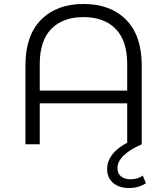

<svg xmlns="http://www.w3.org/2000/svg" viewBox="-20 -726 841 966"><path d="M698 157 714 196Q678 220 629 220Q579 220 549 194Q519 168 519 125Q519 46 620 -8V-206H180V0H108V-397Q108 -547 186.5 -626.5Q265 -706 400 -706Q536 -706 614.5 -626.5Q693 -547 693 -397V0Q571 54 571 120Q571 147 589 161.5Q607 176 636 176Q675 176 698 157ZM180 -270H620V-404Q620 -521 562 -580.5Q504 -640 400 -640Q296 -640 238 -580.5Q180 -521 180 -404Z"/></svg>

Font: Montserrat Alternates
Style: Regular
Weight: 400
Designer: Julieta Ulanovsky
Foundry: Julieta Ulanovsky
Version: Version 7.200;PS 007.200;hotconv 1.0.88;makeotf.lib2.5.64775